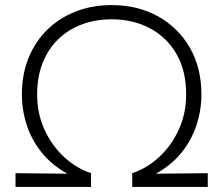

<svg xmlns="http://www.w3.org/2000/svg" viewBox="-20 -735 878 755"><path d="M41 0V-54L245 -52Q183.5 -86 144 -135.2Q104.5 -184.5 85.2 -243.2Q66 -302 66 -364Q66 -442 92 -506.5Q118 -571 165.2 -617.5Q212.5 -664 277.2 -689.5Q342 -715 419 -715Q522 -715 601.8 -670.5Q681.5 -626 726.8 -547Q772 -468 772 -364Q772 -302 752.8 -243.2Q733.5 -184.5 694 -135.2Q654.5 -86 593 -52L797 -54V0H500V-54Q557.5 -73 605.8 -117.5Q654 -162 683 -225.2Q712 -288.5 712 -364Q712 -457 673.8 -523Q635.5 -589 569.2 -624Q503 -659 419 -659Q356 -659 302.5 -639.2Q249 -619.5 209.5 -581.2Q170 -543 148 -488.5Q126 -434 126 -364Q126 -288.5 155 -225.2Q184 -162 232.2 -117.5Q280.5 -73 338 -54V0Z"/></svg>

Font: Geologica Thin Roman Thin
Style: Regular
Weight: 250
Version: Version 1.010;gftools[0.9.28]